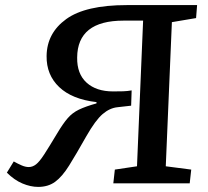

<svg xmlns="http://www.w3.org/2000/svg" viewBox="-20 -720 816 754"><path d="M542 -639H465Q284 -639 283 -494Q282 -430 320 -395.5Q358 -361 424 -361Q447 -361 463.5 -361.5Q480 -362 497 -365L495 -305L442 -299Q411 -296 383 -272Q355 -248 319 -185Q279 -114 251.5 -70Q224 -26 196.5 -6Q169 14 130 14Q100 14 68 0.5Q36 -13 7 -42L34 -86Q50 -77 65 -70.5Q80 -64 93 -64Q108 -64 121.5 -74.5Q135 -85 153.5 -113.5Q172 -142 205 -197Q227 -234 245.5 -255.5Q264 -277 290 -289.5Q316 -302 359 -314V-319Q263 -330 212.5 -378Q162 -426 163 -500Q164 -590 240 -645Q316 -700 478 -700H754L750 -649L655 -633L631 -67L731 -54L725 0H425L431 -54L518 -67Z"/></svg>

Font: Literata 7pt Medium
Style: Italic
Weight: 500
Italic angle: -2°
Designer: Latin by Veronika Burian and Jose Scaglione. Greek by Irene Vlachou. Cyrillic by Vera Evstafieva
Foundry: TypeTogether
Version: Version 3.002